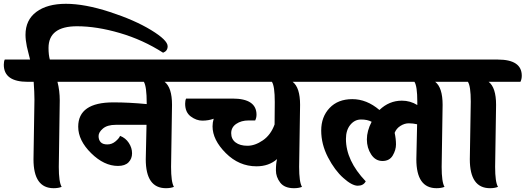

<svg xmlns="http://www.w3.org/2000/svg" viewBox="-103 -982 2762 1009"><path d="M73 -145 78 -458Q78 -496 74 -552H43Q-83 -552 -83 -642Q-83 -659 -78 -669H55Q53 -678 46.5 -703Q40 -728 38 -738Q31 -773 31 -799Q31 -877 88 -919.5Q145 -962 243.5 -962Q342 -962 473 -919.5Q604 -877 691 -824Q778 -771 778 -739Q778 -714 754 -705Q648 -773 526.5 -808.5Q405 -844 302 -844Q152 -844 152 -730Q152 -693 159 -669H220Q346 -669 346 -584Q346 -566 339 -552H199Q211 -506 211 -454L206 -105Q206 -25 221 0Q204 7 179 7Q73 7 73 -145Z M801 -431 796 -105Q796 -25 811 0Q794 7 769 7Q663 7 663 -145Q663 -172 667 -326H505Q461 -326 438 -306.5Q415 -287 415 -267Q415 -247 426 -235Q437 -223 461 -223Q485 -223 504 -239Q523 -255 528 -268Q557 -257 574 -231Q591 -205 591 -176.5Q591 -148 572.5 -129Q554 -110 517 -110Q444 -110 376 -177Q308 -244 308 -316Q308 -444 493 -444Q576 -444 668 -435V-440Q668 -527 653 -552H340Q214 -552 214 -642Q214 -659 219 -669H810Q936 -669 936 -584Q936 -566 929 -552H762Q801 -522 801 -431Z M1474 -431 1469 -105Q1469 -25 1484 0Q1467 7 1442 7Q1392 7 1369.5 -22.5Q1347 -52 1347 -87Q1347 -122 1353 -146Q1310 -108 1245 -108Q1153 -108 1083.5 -177.5Q1014 -247 1014 -318Q1014 -338 1020 -358Q992 -348 960.5 -348Q929 -348 899.5 -370Q870 -392 870 -437Q870 -454 875 -464H1119Q1245 -464 1245 -379Q1245 -363 1238 -349H1203Q1165 -349 1138.5 -331Q1112 -313 1112 -282Q1112 -251 1135 -233.5Q1158 -216 1197.5 -216Q1237 -216 1278.5 -244.5Q1320 -273 1340 -328Q1341 -363 1341 -446Q1341 -529 1326 -552H907Q781 -552 781 -642Q781 -659 786 -669H1483Q1609 -669 1609 -584Q1609 -566 1602 -552H1435Q1474 -522 1474 -431Z M2223 -431 2218 -105Q2218 -25 2233 0Q2216 7 2191 7Q2085 7 2085 -145Q2085 -171 2089 -329Q2067 -334 2045 -334Q2023 -334 2001.5 -320.5Q1980 -307 1971 -284Q1978 -252 1978 -223Q1978 -194 1961 -165Q1944 -136 1907 -136Q1870 -136 1847.5 -170.5Q1825 -205 1825 -249.5Q1825 -294 1850 -342Q1828 -354 1794.5 -354Q1761 -354 1738 -326Q1715 -298 1715 -252Q1715 -138 1819 -29Q1807 -6 1777 -6Q1747 -6 1701.5 -46.5Q1656 -87 1620.5 -155.5Q1585 -224 1585 -296Q1585 -368 1629 -414.5Q1673 -461 1748.5 -461Q1824 -461 1891 -404Q1942 -453 2009 -453Q2053 -453 2090 -430V-448Q2090 -529 2075 -552H1602Q1476 -552 1476 -642Q1476 -659 1481 -669H2230Q2356 -669 2356 -584Q2356 -566 2349 -552H2184Q2223 -522 2223 -431Z M2366 -145 2371 -448Q2371 -529 2356 -552H2336Q2210 -552 2210 -642Q2210 -659 2215 -669H2513Q2639 -669 2639 -584Q2639 -566 2632 -552H2465Q2504 -522 2504 -431L2499 -105Q2499 -25 2514 0Q2497 7 2472 7Q2366 7 2366 -145Z"/></svg>

Font: Laila
Style: Bold
Weight: 700
Designer: Hitesh Malaviya
Foundry: Indian Type Foundry
Version: Version 1.302;PS 1.0;hotconv 1.0.78;makeotf.lib2.5.61930; tt